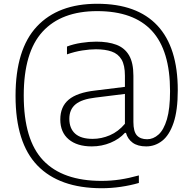

<svg xmlns="http://www.w3.org/2000/svg" viewBox="-20 -769 1026 1019"><path d="M518.5 230Q295 229.5 178.8 109.5Q62.5 -10.5 62.5 -260Q62.5 -507.5 175.5 -628.2Q288.5 -749 496 -749Q707.5 -749 815.5 -633.2Q923.5 -517.5 923.5 -290.5Q923.5 -182.5 901 -116.8Q878.5 -51 840.5 -21.5Q802.5 8 756 8Q711 8 684.2 -11.5Q657.5 -31 648.5 -64H643Q613.5 -31 566.8 -11.5Q520 8 467 8Q389 8 344.5 -29.5Q300 -67 300 -135Q300 -202.5 344.5 -240Q389 -277.5 485 -288.5L643 -308V-367Q643 -423 625 -453.2Q607 -483.5 572.5 -495.5Q538 -507.5 489 -507.5Q457 -507.5 416.8 -501.2Q376.5 -495 335.5 -480.5V-522Q369 -535 411 -541.5Q453 -548 491 -548Q553.5 -548 597.5 -531.5Q641.5 -515 664.8 -475.5Q688 -436 688 -367V-121.5Q688 -71 706.5 -50.5Q725 -30 761 -30Q793.5 -30 821.2 -54.8Q849 -79.5 865.8 -135.5Q882.5 -191.5 882.5 -285.5Q882.5 -501 786 -605.5Q689.5 -710 496 -710Q306 -710 206 -601Q106 -492 106 -262Q106 -26 209.5 82.5Q313 191 518.5 191Q569 191 617 183.8Q665 176.5 717 162V202Q672.5 215 621.5 222.5Q570.5 230 518.5 230ZM348 -138.5Q348 -87.5 378.8 -59.8Q409.5 -32 472 -32Q518.5 -32 563.2 -51.2Q608 -70.5 643 -112V-270.5L486 -251Q413.5 -242.5 380.8 -215.2Q348 -188 348 -138.5Z"/></svg>

Font: Encode Sans SmExp XLt
Style: Regular
Weight: 200
Width: 6
Designer: Multiple Designers
Foundry: Impallari Type
Version: Version 3.002; ttfautohint (v1.8.3) -l 8 -r 50 -G 200 -x 14 